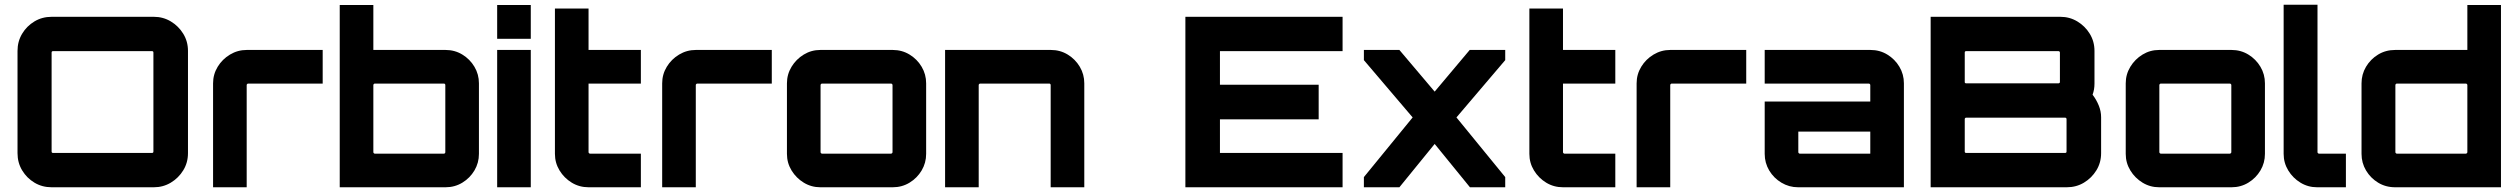

<svg xmlns="http://www.w3.org/2000/svg" viewBox="-20 -791 10639 811"><path d="M198 0Q158 0 125.5 -19.5Q93 -39 73.5 -71.5Q54 -104 54 -144V-576Q54 -616 73.5 -648.5Q93 -681 125.5 -700.5Q158 -720 198 -720H630Q669 -720 701.5 -700.5Q734 -681 754 -648.5Q774 -616 774 -576V-144Q774 -104 754 -71.5Q734 -39 701.5 -19.5Q669 0 630 0ZM204 -145H622Q625 -145 626.5 -146.5Q628 -148 628 -151V-569Q628 -572 626.5 -573.5Q625 -575 622 -575H204Q201 -575 199.5 -573.5Q198 -572 198 -569V-151Q198 -148 199.5 -146.5Q201 -145 204 -145Z M880 0V-439Q880 -477 899.5 -509Q919 -541 951.5 -560.5Q984 -580 1022 -580H1343V-438H1028Q1026 -438 1024 -436Q1022 -434 1022 -432V0Z M1415 0V-770H1557V-580H1862Q1901 -580 1933 -560.5Q1965 -541 1984 -509Q2003 -477 2003 -439V-141Q2003 -103 1984 -71Q1965 -39 1933 -19.5Q1901 0 1862 0ZM1563 -142H1855Q1858 -142 1859.5 -144Q1861 -146 1861 -148V-432Q1861 -434 1859.5 -436Q1858 -438 1855 -438H1563Q1561 -438 1559 -436Q1557 -434 1557 -432V-148Q1557 -146 1559 -144Q1561 -142 1563 -142Z M2080 0V-580H2222V0ZM2080 -627V-770H2222V-627Z M2466 0Q2427 0 2395 -19.5Q2363 -39 2343.5 -71Q2324 -103 2324 -141V-755H2466V-580H2687V-438H2466V-148Q2466 -146 2468 -144Q2470 -142 2472 -142H2687V0H2466Z M2777 0V-439Q2777 -477 2796.5 -509Q2816 -541 2848.5 -560.5Q2881 -580 2919 -580H3240V-438H2925Q2923 -438 2921 -436Q2919 -434 2919 -432V0Z M3445 0Q3407 0 3375 -19.5Q3343 -39 3323.5 -71Q3304 -103 3304 -141V-439Q3304 -477 3323.5 -509Q3343 -541 3375 -560.5Q3407 -580 3445 -580H3751Q3790 -580 3822 -560.5Q3854 -541 3873 -509Q3892 -477 3892 -439V-141Q3892 -103 3873 -71Q3854 -39 3822 -19.5Q3790 0 3751 0H3445ZM3452 -142H3744Q3746 -142 3748 -144Q3750 -146 3750 -148V-432Q3750 -434 3748 -436Q3746 -438 3744 -438H3452Q3450 -438 3448 -436Q3446 -434 3446 -432V-148Q3446 -146 3448 -144Q3450 -142 3452 -142Z M3972 0V-580H4419Q4458 -580 4490 -560.5Q4522 -541 4541 -509Q4560 -477 4560 -439V0H4418V-432Q4418 -434 4416.5 -436Q4415 -438 4412 -438H4120Q4118 -438 4116 -436Q4114 -434 4114 -432V0Z M4987 0V-720H5651V-575H5133V-433H5550V-287H5133V-145H5651V0Z M5741 0V-43L5947 -295L5741 -537V-580H5891L6040 -404L6188 -580H6338V-537L6132 -295L6338 -43V0H6189L6040 -183L5891 0Z M6582 0Q6543 0 6511 -19.5Q6479 -39 6459.5 -71Q6440 -103 6440 -141V-755H6582V-580H6803V-438H6582V-148Q6582 -146 6584 -144Q6586 -142 6588 -142H6803V0H6582Z M6893 0V-439Q6893 -477 6912.5 -509Q6932 -541 6964.5 -560.5Q6997 -580 7035 -580H7356V-438H7041Q7039 -438 7037 -436Q7035 -434 7035 -432V0Z M7575 0Q7537 0 7504.5 -19.5Q7472 -39 7453 -71Q7434 -103 7434 -141V-362H7880V-432Q7880 -434 7878 -436Q7876 -438 7874 -438H7434V-580H7881Q7920 -580 7952 -560.5Q7984 -541 8003 -509Q8022 -477 8022 -439V0ZM7582 -142H7880V-235H7576V-148Q7576 -146 7578 -144Q7580 -142 7582 -142Z M8135 0V-720H8683Q8722 -720 8754.5 -700.5Q8787 -681 8807 -648.5Q8827 -616 8827 -576V-438Q8827 -425 8825 -413.5Q8823 -402 8819 -391Q8835 -370 8845 -345.5Q8855 -321 8855 -296V-144Q8855 -104 8835 -71.5Q8815 -39 8782.5 -19.5Q8750 0 8710 0H8135ZM8285 -145H8703Q8706 -145 8707.5 -146.5Q8709 -148 8709 -151V-288Q8709 -290 8707.5 -292Q8706 -294 8703 -294H8285Q8282 -294 8280.5 -292Q8279 -290 8279 -288V-151Q8279 -148 8280.5 -146.5Q8282 -145 8285 -145ZM8285 -439H8675Q8677 -439 8679 -440.5Q8681 -442 8681 -444V-569Q8681 -572 8679 -573.5Q8677 -575 8675 -575H8285Q8282 -575 8280.5 -573.5Q8279 -572 8279 -569V-444Q8279 -442 8280.5 -440.5Q8282 -439 8285 -439Z M9100 0Q9062 0 9030 -19.5Q8998 -39 8978.5 -71Q8959 -103 8959 -141V-439Q8959 -477 8978.5 -509Q8998 -541 9030 -560.5Q9062 -580 9100 -580H9406Q9445 -580 9477 -560.5Q9509 -541 9528 -509Q9547 -477 9547 -439V-141Q9547 -103 9528 -71Q9509 -39 9477 -19.5Q9445 0 9406 0H9100ZM9107 -142H9399Q9401 -142 9403 -144Q9405 -146 9405 -148V-432Q9405 -434 9403 -436Q9401 -438 9399 -438H9107Q9105 -438 9103 -436Q9101 -434 9101 -432V-148Q9101 -146 9103 -144Q9105 -142 9107 -142Z M9767 0Q9729 0 9697 -19.5Q9665 -39 9645.5 -71Q9626 -103 9626 -141V-771H9769V-148Q9769 -146 9771 -144Q9773 -142 9775 -142H9889V0H9767Z M10097 0Q10057 0 10025 -19.5Q9993 -39 9974 -71Q9955 -103 9955 -141V-439Q9955 -477 9974 -509Q9993 -541 10025 -560.5Q10057 -580 10097 -580H10402V-770H10544V0H10097ZM10104 -142H10396Q10398 -142 10400 -144Q10402 -146 10402 -148V-432Q10402 -434 10400 -436Q10398 -438 10396 -438H10104Q10102 -438 10100 -436Q10098 -434 10098 -432V-148Q10098 -146 10100 -144Q10102 -142 10104 -142Z"/></svg>

Font: Orbitron ExtraBold
Style: Regular
Weight: 800
Designer: Matt McInerney
Foundry: The League of Moveable Type
Version: Version 2.001